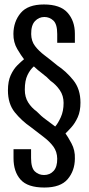

<svg xmlns="http://www.w3.org/2000/svg" viewBox="-20 -700 400 859"><path d="M178.5 139Q103.5 139 72 103.5Q40.5 68 40.5 8V-32.5H119V7Q119 51 136 67Q153 83 177 83Q203 83 219.8 64.8Q236.5 46.5 236 10Q235.5 -21.5 218.8 -44.2Q202 -67 175.2 -87.2Q148.5 -107.5 117 -132Q77 -159.5 46.2 -197.5Q15.5 -235.5 15.5 -295.5Q15.5 -337 28.2 -364.2Q41 -391.5 58 -408.2Q75 -425 87.5 -435Q75.5 -450 57.5 -480.2Q39.5 -510.5 40 -548.5Q40.5 -603.5 72.5 -641.8Q104.5 -680 176.5 -680Q249.5 -680 282.2 -643.2Q315 -606.5 315 -549V-508.5H236V-548Q236 -592 218.8 -608Q201.5 -624 178.5 -624Q154 -624 136.5 -605.5Q119 -587 119.5 -547.5Q120 -516 136.8 -494Q153.5 -472 180 -452Q206.5 -432 236 -407.5Q276 -381 308 -341.2Q340 -301.5 340 -241Q340 -202.5 327.8 -175.5Q315.5 -148.5 299.5 -130.8Q283.5 -113 273 -103Q283 -89.5 299.8 -58.5Q316.5 -27.5 315 10Q314.5 64 282.8 101.5Q251 139 178.5 139ZM227 -134Q239.5 -148 252 -175.5Q264.5 -203 264.5 -239.5Q264.5 -272 247.5 -296.8Q230.5 -321.5 206 -338.5Q189.5 -356 169 -371.2Q148.5 -386.5 131.5 -403Q115 -389 103 -364.2Q91 -339.5 91 -299Q91 -265.5 106 -241.8Q121 -218 144 -201.5Q164.5 -180 185.8 -164.8Q207 -149.5 227 -134Z"/></svg>

Font: Anybody Condensed Medium
Style: Regular
Weight: 500
Width: 3
Designer: Tyler Finck
Foundry: Etcetera Type Company
Version: Version 1.010; ttfautohint (v1.8.3) -l 8 -r 50 -G 200 -x 14 